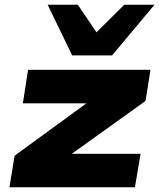

<svg xmlns="http://www.w3.org/2000/svg" viewBox="-20 -794 675 814"><path d="M20 0 42 -134 411 -403 397 -356H77L99 -498H618L597 -366L223 -98L237 -142H576L552 0ZM286 -559 182 -774H310L389 -657L507 -774H635L455 -559Z"/></svg>

Font: Nunito Sans 10pt Expanded Black
Style: Italic
Weight: 900
Width: 7
Italic angle: -9°
Designer: Vernon Adams
Foundry: Vernon Adams
Version: Version 3.101;gftools[0.9.27]